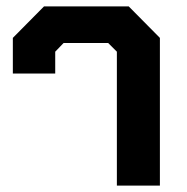

<svg xmlns="http://www.w3.org/2000/svg" viewBox="-20 -578 583 598"><path d="M344 -417 317 -444H178L152 -417V-349H20V-460L117 -558H381L478 -460V0H344Z"/></svg>

Font: Chakra Petch
Style: Bold
Weight: 700
Designer: Katatrad Aksorn Co.,Ltd.
Foundry: Cadson Demak Co.,Ltd.
Version: Version 1.000; ttfautohint (v1.6)